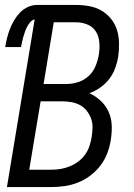

<svg xmlns="http://www.w3.org/2000/svg" viewBox="-20 -755 540 775"><path d="M8 0 120 -677Q109 -674 101.5 -665Q94 -656 89 -646Q84 -636 80.5 -626Q77 -616 74 -606Q71 -596 69 -585.5Q67 -575 65 -565H1Q4 -583 8.5 -601.5Q13 -620 20 -638Q27 -656 37 -673Q47 -690 61 -704.5Q75 -719 93 -727Q111 -735 129 -735H287Q314 -735 341 -730Q368 -725 390 -712Q412 -699 428.5 -678.5Q445 -658 452.5 -633Q460 -608 460.5 -580.5Q461 -553 457 -525Q453 -502 444.5 -479Q436 -456 421 -436.5Q406 -417 385 -402Q364 -387 341 -379Q366 -367 386.5 -348Q407 -329 418.5 -303.5Q430 -278 431 -248.5Q432 -219 427 -189Q423 -163 413 -136.5Q403 -110 385.5 -87Q368 -64 345 -46.5Q322 -29 295.5 -18.5Q269 -8 242 -4Q215 0 188 0ZM156 -416H248Q272 -416 295.5 -423.5Q319 -431 337.5 -448Q356 -465 365.5 -488Q375 -511 379 -535Q383 -559 381 -583.5Q379 -608 367.5 -627Q356 -646 334 -655.5Q312 -665 287 -665H197ZM98 -70H187Q206 -70 224.5 -73Q243 -76 261.5 -83.5Q280 -91 296 -103Q312 -115 323.5 -131Q335 -147 341 -165.5Q347 -184 350 -202Q353 -221 353.5 -240Q354 -259 347.5 -276.5Q341 -294 330 -308Q319 -322 303.5 -330.5Q288 -339 269.5 -342.5Q251 -346 231 -346H144Z"/></svg>

Font: Iosevka Curly
Style: Italic
Weight: 400
Italic angle: -9°
Monospace: yes
Designer: Belleve Invis
Foundry: Belleve Invis
Version: Version 22.1.2; ttfautohint (v1.8.4)